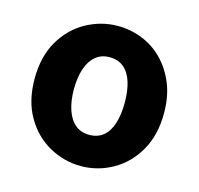

<svg xmlns="http://www.w3.org/2000/svg" viewBox="-90 -674 812 784"><g transform="rotate(15 315.5 -282.0)"><path d="M316 14Q245 14 182 -21Q119 -56 80.5 -122.5Q42 -189 42 -282Q42 -376 80.5 -442Q119 -508 182 -543Q245 -578 316 -578Q369 -578 418.5 -558.5Q468 -539 506 -500.5Q544 -462 566.5 -407.5Q589 -353 589 -282Q589 -189 550.5 -122.5Q512 -56 449.5 -21Q387 14 316 14ZM316 -118Q352 -118 376 -138Q400 -158 411.5 -195.5Q423 -233 423 -282Q423 -332 411.5 -369Q400 -406 376 -426Q352 -446 316 -446Q281 -446 257 -426Q233 -406 220.5 -369Q208 -332 208 -282Q208 -233 220.5 -195.5Q233 -158 257 -138Q281 -118 316 -118Z"/></g></svg>

Font: Noto Sans SC ExtraBold
Style: Regular
Weight: 800
Designer: Ryoko NISHIZUKA 西塚涼子 (kana, bopomofo & ideographs); Paul D. Hunt (Latin, Greek & Cyrillic); Sandoll Communications 산돌커뮤니
Foundry: Adobe
Version: Version 2.004-H2;hotconv 1.0.118;makeotfexe 2.5.65603